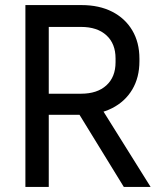

<svg xmlns="http://www.w3.org/2000/svg" viewBox="-20 -736 640 756"><path d="M80 0V-716H301Q370.5 -716 421.5 -690Q472.5 -664 500.8 -616.5Q529 -569 529 -505V-495Q529 -431 500.8 -383.5Q472.5 -336 421.2 -310Q370 -284 301 -284H132V-367H299Q363 -367 399 -400Q435 -433 435 -491V-506Q435 -564 399 -597Q363 -630 299 -630H172V0ZM467.5 0 270 -321.5H372L573 0Z"/></svg>

Font: Google Sans Code
Style: Regular
Weight: 400
Monospace: yes
Designer: Google Sans Code Authors
Foundry: Google LLC
Version: Version 6.000